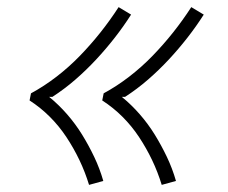

<svg xmlns="http://www.w3.org/2000/svg" viewBox="-20 -612 640 539"><path d="M434 -93Q423 -129 407 -162.5Q391 -196 370.5 -227Q350 -258 324 -284Q298 -310 267 -330L271 -350Q308 -370 343 -397Q378 -424 408.5 -455.5Q439 -487 466 -521Q493 -555 517 -592L552 -571Q531 -538 506 -506Q481 -474 453.5 -444.5Q426 -415 395.5 -388.5Q365 -362 331 -340H322Q349 -318 372.5 -291Q396 -264 414.5 -234Q433 -204 448.5 -171.5Q464 -139 474 -104ZM230 -93Q219 -129 203 -162.5Q187 -196 166.5 -227Q146 -258 120 -284Q94 -310 63 -330L67 -350Q104 -370 139 -397Q174 -424 204.5 -455.5Q235 -487 262 -521Q289 -555 313 -592L348 -571Q327 -538 302 -506Q277 -474 249.5 -444.5Q222 -415 191.5 -388.5Q161 -362 127 -340H118Q145 -318 168.5 -291Q192 -264 210.5 -234Q229 -204 244.5 -171.5Q260 -139 270 -104Z"/></svg>

Font: Iosevka Aile Extralight
Style: Italic
Weight: 200
Italic angle: -9°
Designer: Belleve Invis
Foundry: Belleve Invis
Version: Version 31.1.0; ttfautohint (v1.8.4)